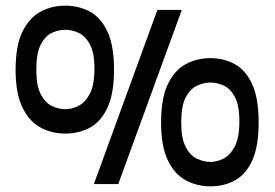

<svg xmlns="http://www.w3.org/2000/svg" viewBox="-20 -649 971 677"><path d="M311 0 535 -614H621L397 0ZM210 -178Q162 -178 122.5 -199.5Q83 -221 59 -270.5Q35 -320 35 -403Q35 -488 59 -537Q83 -586 122.5 -607.5Q162 -629 210 -629Q258 -629 297 -608Q336 -587 359 -537.5Q382 -488 382 -403Q382 -319 359 -269.5Q336 -220 297 -199Q258 -178 210 -178ZM210 -264Q233 -264 256.5 -275.5Q280 -287 296.5 -318Q313 -349 313 -407Q313 -464 296.5 -493.5Q280 -523 256.5 -533.5Q233 -544 210 -544Q187 -544 163.5 -533.5Q140 -523 124 -492.5Q108 -462 108 -403Q108 -346 124 -316Q140 -286 163.5 -275Q187 -264 210 -264ZM722 8Q674 8 634.5 -13.5Q595 -35 571.5 -84.5Q548 -134 548 -217Q548 -302 571.5 -351.5Q595 -401 634.5 -422.5Q674 -444 722 -444Q770 -444 808.5 -422.5Q847 -401 869.5 -351.5Q892 -302 892 -217Q892 -133 869.5 -83.5Q847 -34 808.5 -13Q770 8 722 8ZM722 -78Q745 -78 768.5 -90Q792 -102 808 -133Q824 -164 824 -221Q824 -278 808 -307.5Q792 -337 768.5 -347.5Q745 -358 722 -358Q699 -358 675 -347Q651 -336 635 -306Q619 -276 619 -217Q619 -161 635 -130.5Q651 -100 675 -89Q699 -78 722 -78Z"/></svg>

Font: Manuale
Style: Bold
Weight: 700
Version: Version 1.002